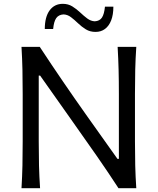

<svg xmlns="http://www.w3.org/2000/svg" viewBox="-20 -998 836 1018"><path d="M94 0H192.5Q188.2 -62.6 186.8 -120.6Q185.4 -178.5 185.4 -248V-597.2H192.7L358.7 -362.2Q434.1 -256.2 494.7 -168.8Q555.3 -81.4 608.3 0H702.6Q698.4 -62.6 697 -120.6Q695.6 -178.5 695.6 -248V-499.4Q695.6 -569.8 697 -628.2Q698.4 -686.5 702.6 -749.5H603.7Q607.3 -686.5 608.8 -628.2Q610.3 -569.8 610.3 -499.4V-155.7H602.8L437.3 -388.6Q375.7 -475.5 315 -564.3Q254.2 -653.1 190.8 -749.5H94Q97.7 -686.5 99 -628.2Q100.3 -569.8 100.3 -499.4V-248Q100.3 -178.5 99 -120.6Q97.7 -62.6 94 0ZM486.5 -828.8Q515.7 -828.8 536.7 -844.5Q557.8 -860.2 569.5 -890.2Q581.1 -920.2 581.1 -962.6H536.5Q532.6 -923.4 520.7 -905Q508.8 -886.6 482.4 -885Q461.3 -886.1 442.5 -900.1Q423.7 -914.2 404.7 -932.3Q385.7 -950.3 363.6 -964Q341.5 -977.7 313 -977.7Q268.7 -977.7 243.1 -942.9Q217.5 -908 217.5 -844.2H261.8Q265.4 -883.7 278.1 -901.9Q290.8 -920 316.5 -921.6Q337.9 -921 356.6 -906.7Q375.2 -892.5 394.1 -874.3Q412.9 -856.1 435.2 -842.4Q457.5 -828.8 486.5 -828.8Z"/></svg>

Font: Pinar FD VF
Style: Regular
Weight: 300
Designer: Amin Abedi
Version: Version 2.000